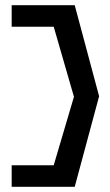

<svg xmlns="http://www.w3.org/2000/svg" viewBox="-20 -650 424 740"><path d="M25 -13V70H268L362 -279L268 -630H25V-547H187L265 -277L187 -13Z"/></svg>

Font: Charger Sport
Style: SeBd
Weight: 600
Designer: Jasper
Foundry: Cannot Into Space Fonts
Version: Version 1.1